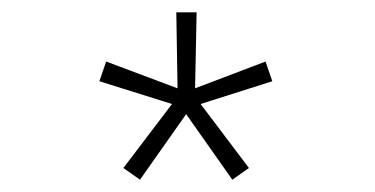

<svg xmlns="http://www.w3.org/2000/svg" viewBox="-20 -820 610 312"><path d="M207.5 -528 180.5 -547 259.5 -651 141.5 -688 152.5 -720 268.5 -676.5 266.5 -800H299.5L297 -676.5L411.5 -720L422.5 -688L306 -651L384.5 -547L357.5 -528L282.5 -634.5Z"/></svg>

Font: League Mono Narrow Thin
Style: Regular
Weight: 100
Width: 3
Designer: Tyler Finck
Foundry: The League of Moveable Type / Tyler Finck
Version: Version 2.210